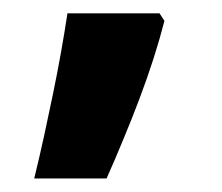

<svg xmlns="http://www.w3.org/2000/svg" viewBox="-20 -136 330 285"><path d="M224.1 -105Q217.3 -78.6 207.8 -48.8Q198.2 -19 186.8 11.2Q175.3 41.5 162.8 71.5Q150.4 101.6 138.2 128.9H30.8Q38.1 99.1 45.2 66.9Q52.2 34.7 58.8 2.7Q65.4 -29.3 70.8 -59.8Q76.2 -90.3 80.1 -116.2H216.8Z"/></svg>

Font: Phetsarath
Style: Bold
Weight: 700
Designer: Danh Hong
Foundry: Danh Hong
Version: Version 1.01